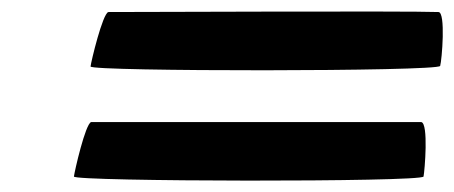

<svg xmlns="http://www.w3.org/2000/svg" viewBox="-20 -501 793 335"><path d="M109 -193C108 -184 717 -183 719 -193C721 -203 728 -286 715 -288H139C129 -285 110 -202 109 -193ZM138 -385C137 -376 746 -376 748 -386C751 -396 758 -480 745 -480C691 -482 223 -480 169 -480C159 -477 139 -394 138 -385Z"/></svg>

Font: Ampere
Style: SCUltExtIta
Weight: 400
Version: Version 1